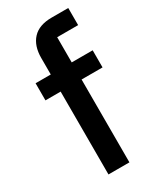

<svg xmlns="http://www.w3.org/2000/svg" viewBox="-190 -803 719 865"><g transform="rotate(-30 170.0 -370.0)"><path d="M105 -431H26V-520H105V-606Q105 -669 138 -704.5Q171 -740 237 -740H323V-651H214V-520H323V-431H214V0H105Z"/></g></svg>

Font: IBM Plex Sans Hebrew Medium
Style: Regular
Weight: 500
Designer: Mike Abbink, Paul van der Laan, Pieter van Rosmalen, Yanek Iontef
Foundry: Bold Monday
Version: Version 1.2